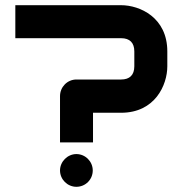

<svg xmlns="http://www.w3.org/2000/svg" viewBox="-20 -720 706 739"><path d="M624 -522C624 -653 518 -700 446 -700H39V-573H446C480 -573 497 -555 497 -522V-465C497 -431 479 -414 446 -414H274C239 -414 211 -385 211 -350V-172H338V-286H446C577 -286 624 -393 624 -465ZM337 -64C337 -98 309 -127 274 -127C240 -127 211 -98 211 -64C211 -29 240 -1 274 -1C309 -1 337 -29 337 -64Z"/></svg>

Font: Audiowide
Style: Regular
Weight: 400
Designer: Astigmatic (AOETI)
Foundry: Astigmatic (AOETI)
Version: Version 1.002